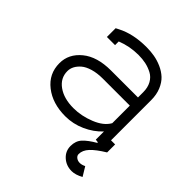

<svg xmlns="http://www.w3.org/2000/svg" viewBox="-184 -603 902 902"><g transform="rotate(45 267.5 -151.5)"><path d="M231.9 -231.9Q194.8 -231.9 166 -223.4Q137.2 -214.8 121.1 -200.9Q105 -187 96.9 -171.4Q88.9 -155.8 88.9 -139.2Q88.9 -92.8 128.7 -64.5Q168.5 -36.1 231.9 -36.1Q284.7 -36.1 337.6 -57.4Q390.6 -78.6 411.1 -115.2V-231.9ZM491.2 -1Q444.8 27.3 423.3 50.5Q401.9 73.7 401.9 99.1Q401.9 109.9 411.6 117.4Q421.4 125 435.1 125Q448.2 125 463.9 117.2L491.2 162.1Q460.4 179.2 435.1 179.2Q398.9 179.2 373.5 156.2Q348.1 133.3 348.1 99.1Q348.1 65.4 367.7 44.2Q387.2 22.9 426.8 0V-3.9L411.1 -5.9V-60.1Q377.9 -24.4 330.6 -3.2Q283.2 18.1 231.9 18.1Q147 18.1 91.6 -25.4Q36.1 -68.8 36.1 -139.2Q36.1 -200.7 88.1 -243.4Q140.1 -286.1 231.9 -286.1H411.1V-320.8Q411.1 -352.1 398.7 -374.5Q386.2 -397 365 -408.2Q343.8 -419.4 321 -424.3Q298.3 -429.2 272 -429.2Q213.9 -429.2 161.1 -408.2V-383.8H106.9V-441.9L121.1 -449.2Q183.6 -481.9 272 -481.9Q299.3 -481.9 325 -477.5Q350.6 -473.1 376.5 -461.7Q402.3 -450.2 421.1 -432.6Q439.9 -415 451.9 -386.2Q463.9 -357.4 463.9 -320.8V-54.2H491.2Z"/></g></svg>

Font: Rawengulk
Style: Demibold
Weight: 600
Version: Version 0.92